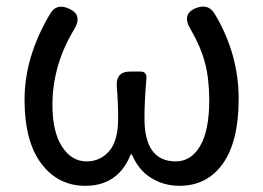

<svg xmlns="http://www.w3.org/2000/svg" viewBox="-20 -567 821 599"><path d="M385.7 -343.8H418Q439.5 -343.8 436.5 -319.3Q430.7 -250 430.7 -198.2Q430.7 -63.5 528.3 -63.5Q576.2 -63.5 604.5 -111.8Q632.8 -160.2 632.8 -253.9Q632.8 -320.3 619.6 -370.6Q606.4 -420.9 575.2 -474.6Q544.9 -523.4 591.8 -542Q629.9 -556.6 649.4 -524.4Q724.6 -399.4 724.6 -258.8Q724.6 -126 675.3 -56.6Q626 12.7 540 12.7Q491.2 12.7 451.7 -11.7Q412.1 -36.1 391.6 -85H387.7Q348.6 12.7 246.1 12.7Q161.1 12.7 108.9 -56.6Q56.6 -126 56.6 -255.9Q56.6 -390.6 136.7 -524.4Q156.2 -557.6 195.3 -540Q239.3 -520.5 210.9 -474.6Q143.6 -363.3 143.6 -239.3Q143.6 -156.2 173.3 -109.9Q203.1 -63.5 250 -63.5Q293 -63.5 320.8 -95.7Q348.6 -127.9 348.6 -198.2Q348.6 -246.1 344.7 -292Q338.9 -343.8 385.7 -343.8Z"/></svg>

Font: GenSenMaruGothic TW TTF Regular
Style: Regular
Weight: 400
Version: Version 1.301